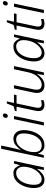

<svg xmlns="http://www.w3.org/2000/svg" viewBox="1282 -2082 810 3415"><g transform="rotate(-90 1687.5 -375.0)"><path d="M195 10Q259 10 309 -32Q359 -74 389 -119H392L372 0H418L531 -532H486L457 -430H453Q441 -470 408.5 -506Q376 -542 315 -542Q232 -542 173 -488Q114 -434 82 -350Q50 -266 50 -176Q50 -88 88.5 -39Q127 10 195 10ZM211 -39Q108 -39 108 -175Q108 -254 133.5 -327Q159 -400 206.5 -446.5Q254 -493 319 -493Q370 -493 399.5 -458Q429 -423 429 -362Q429 -342 426.5 -318.5Q424 -295 417 -265Q394 -169 333 -104Q272 -39 211 -39Z M812 10Q899 10 958.5 -44.5Q1018 -99 1049 -183.5Q1080 -268 1080 -357Q1080 -444 1038.5 -493Q997 -542 928 -542Q861 -542 811.5 -501Q762 -460 731 -413H728Q733 -433 744 -477Q755 -521 764 -562L806 -760H749L588 0H633L662 -102H666Q677 -59 712.5 -24.5Q748 10 812 10ZM809 -39Q689 -39 689 -171Q689 -252 720 -325.5Q751 -399 802 -446Q853 -493 912 -493Q1021 -493 1021 -357Q1021 -280 996.5 -207Q972 -134 924.5 -86.5Q877 -39 809 -39Z M1333 -642Q1351 -642 1363.5 -657.5Q1376 -673 1376 -695Q1376 -729 1342 -729Q1320 -729 1309 -712.5Q1298 -696 1298 -677Q1298 -642 1333 -642ZM1162 0H1219L1332 -532H1275Z M1531 10Q1554 10 1576 5Q1598 0 1612 -6V-52Q1594 -46 1576.5 -42.5Q1559 -39 1538 -39Q1477 -39 1477 -101Q1477 -128 1485 -160L1554 -486H1702L1712 -532H1563L1591 -659H1554L1506 -538L1423 -517L1416 -486H1496L1427 -159Q1419 -122 1419 -95Q1419 -40 1449 -15Q1479 10 1531 10Z M1876 10Q1949 10 1999 -33.5Q2049 -77 2075 -119H2079L2059 0H2106L2219 -532H2163L2109 -280Q2085 -168 2021.5 -103.5Q1958 -39 1890 -39Q1799 -39 1799 -128Q1799 -158 1807 -191L1879 -532H1822L1751 -198Q1741 -153 1741 -122Q1741 -58 1777 -24Q1813 10 1876 10Z M2447 10Q2511 10 2561 -32Q2611 -74 2641 -119H2644L2624 0H2670L2783 -532H2738L2709 -430H2705Q2693 -470 2660.5 -506Q2628 -542 2567 -542Q2484 -542 2425 -488Q2366 -434 2334 -350Q2302 -266 2302 -176Q2302 -88 2340.5 -39Q2379 10 2447 10ZM2463 -39Q2360 -39 2360 -175Q2360 -254 2385.5 -327Q2411 -400 2458.5 -446.5Q2506 -493 2571 -493Q2622 -493 2651.5 -458Q2681 -423 2681 -362Q2681 -342 2678.5 -318.5Q2676 -295 2669 -265Q2646 -169 2585 -104Q2524 -39 2463 -39Z M2976 10Q2999 10 3021 5Q3043 0 3057 -6V-52Q3039 -46 3021.5 -42.5Q3004 -39 2983 -39Q2922 -39 2922 -101Q2922 -128 2930 -160L2999 -486H3147L3157 -532H3008L3036 -659H2999L2951 -538L2868 -517L2861 -486H2941L2872 -159Q2864 -122 2864 -95Q2864 -40 2894 -15Q2924 10 2976 10Z M3332 -642Q3350 -642 3362.5 -657.5Q3375 -673 3375 -695Q3375 -729 3341 -729Q3319 -729 3308 -712.5Q3297 -696 3297 -677Q3297 -642 3332 -642ZM3161 0H3218L3331 -532H3274Z"/></g></svg>

Font: Noto Sans UI Light
Style: Italic
Weight: 300
Italic angle: -12°
Designer: Monotype Design Team
Foundry: Monotype Imaging Inc.
Version: Version 1.901